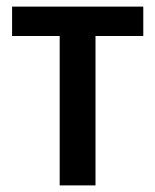

<svg xmlns="http://www.w3.org/2000/svg" viewBox="-20 -561 470 581"><path d="M413.6 -452.1H269V0H160.6V-452.1H16.6V-541H413.6Z"/></svg>

Font: Open Sans SemiCondensed SemiBold
Style: Regular
Weight: 600
Width: 4
Designer: Monotype Design Team
Foundry: Monotype Imaging Inc.
Version: Version 3.000